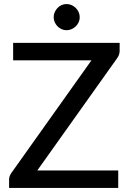

<svg xmlns="http://www.w3.org/2000/svg" viewBox="-20 -930 643 950"><path d="M572 -678.5Q572 -660.5 561 -644L164.5 -86.5H565V0H25V-42Q25 -50.5 27.8 -58Q30.5 -65.5 35 -72.5L432.5 -631.5H45V-718H572ZM374.5 -844.5Q374.5 -831.5 369.2 -820Q364 -808.5 355 -799.8Q346 -791 334.2 -785.8Q322.5 -780.5 309 -780.5Q296 -780.5 284.5 -785.8Q273 -791 264.5 -799.8Q256 -808.5 250.8 -820Q245.5 -831.5 245.5 -844.5Q245.5 -858 250.8 -869.8Q256 -881.5 264.5 -890.5Q273 -899.5 284.5 -904.8Q296 -910 309 -910Q322.5 -910 334.2 -904.8Q346 -899.5 355 -890.5Q364 -881.5 369.2 -869.8Q374.5 -858 374.5 -844.5Z"/></svg>

Font: LatoLatin Medium
Style: Regular
Weight: 500
Designer: Lukasz Dziedzic with Adam Twardoch and Botio Nikoltchev
Foundry: tyPoland Lukasz Dziedzic
Version: Version 2.015; 2015-08-06; http://www.latofonts.com/